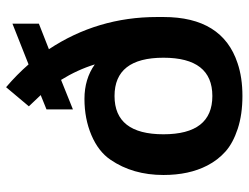

<svg xmlns="http://www.w3.org/2000/svg" viewBox="-113 -691 818 632"><g transform="rotate(-90 296.0 -375.0)"><path d="M556 -267V-246Q556 -52 404 -2Q357 14 296 14Q235 14 188 -1.5Q141 -17 113 -42Q85 -67 67 -102Q36 -162 36 -246Q36 -347 86 -420Q113 -460 167 -483Q221 -506 286.5 -506Q352 -506 400 -472Q382 -530 349 -583L252 -544V-631L299 -650L262 -689L325 -764Q367 -728 400 -690L534 -743V-656L450 -623Q556 -463 556 -267ZM170 -246Q170 -85 296 -85Q422 -85 422 -246Q422 -407 296 -407Q170 -407 170 -246Z"/></g></svg>

Font: Sintony
Style: Bold
Weight: 700
Designer: Eduardo Rodriguez Tunni
Foundry: Eduardo Rodriguez Tunni
Version: Version 1.001